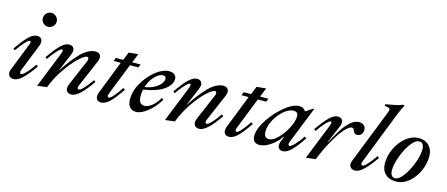

<svg xmlns="http://www.w3.org/2000/svg" viewBox="-48 -1259 4224 1816"><g transform="rotate(15 2064.5 -350.5)"><path d="M51 -43Q51 -55 57 -70L165 -344Q171 -357 171 -369Q171 -382 163 -382Q148 -382 113 -343Q78 -304 48 -259L30 -270Q96 -365 137.5 -405Q179 -445 218 -445Q242 -445 255 -432.5Q268 -420 268 -397Q268 -378 260 -359L156 -98Q150 -83 150 -74Q150 -65 154 -60.5Q158 -56 164 -56Q178 -56 213.5 -94Q249 -132 279 -179L298 -167Q234 -75 188.5 -33.5Q143 8 106 8Q81 8 66 -6Q51 -20 51 -43ZM224 -621Q224 -649 244 -669.5Q264 -690 291 -690Q319 -690 339.5 -670Q360 -650 360 -621Q360 -594 339.5 -574Q319 -554 291 -554Q264 -554 244 -574Q224 -594 224 -621Z M481 -346Q486 -363 486 -369Q486 -382 478 -382Q463 -382 427 -342.5Q391 -303 362 -258L344 -270Q408 -362 451 -403Q494 -444 531 -444Q555 -444 568.5 -431.5Q582 -419 582 -397Q582 -380 573 -359L500 -184H503Q564 -284 641 -364.5Q718 -445 791 -445Q815 -445 828.5 -432Q842 -419 842 -397Q842 -380 833 -359L719 -94Q714 -83 714 -72Q714 -56 728 -56Q743 -56 777.5 -93.5Q812 -131 844 -179L862 -167Q799 -76 753 -34Q707 8 671 8Q646 8 631.5 -5Q617 -18 617 -41Q617 -57 627 -82L735 -335Q740 -345 740 -356Q740 -376 725 -376Q699 -376 642.5 -322.5Q586 -269 527 -182Q468 -95 432 0L338 11Z M911 -41Q911 -58 918 -76L1046 -403H976L989 -436H1061L1093 -516L1185 -525L1149 -436H1231L1218 -404H1136L1013 -93Q1008 -78 1008 -72Q1008 -56 1023 -56Q1036 -56 1068.5 -94Q1101 -132 1131 -179L1150 -167Q1087 -73 1044 -32.5Q1001 8 963 8Q938 8 924.5 -5Q911 -18 911 -41Z M1315 -213Q1308 -185 1308 -151Q1308 -110 1322 -89Q1336 -68 1367 -68Q1400 -68 1438 -98Q1476 -128 1507 -182L1526 -171Q1484 -97 1419.5 -44.5Q1355 8 1303 8Q1261 8 1240 -20Q1219 -48 1219 -94Q1219 -175 1264 -253Q1309 -331 1376 -387Q1409 -414 1444.5 -429.5Q1480 -445 1511 -445Q1545 -445 1563.5 -428.5Q1582 -412 1582 -387Q1582 -331 1516.5 -282.5Q1451 -234 1315 -213ZM1322 -240Q1376 -248 1415.5 -269.5Q1455 -291 1474.5 -316.5Q1494 -342 1494 -364Q1494 -377 1486.5 -385Q1479 -393 1465 -393Q1426 -393 1384.5 -349Q1343 -305 1322 -240Z M1733 -346Q1738 -363 1738 -369Q1738 -382 1730 -382Q1715 -382 1679 -342.5Q1643 -303 1614 -258L1596 -270Q1660 -362 1703 -403Q1746 -444 1783 -444Q1807 -444 1820.5 -431.5Q1834 -419 1834 -397Q1834 -380 1825 -359L1752 -184H1755Q1816 -284 1893 -364.5Q1970 -445 2043 -445Q2067 -445 2080.5 -432Q2094 -419 2094 -397Q2094 -380 2085 -359L1971 -94Q1966 -83 1966 -72Q1966 -56 1980 -56Q1995 -56 2029.5 -93.5Q2064 -131 2096 -179L2114 -167Q2051 -76 2005 -34Q1959 8 1923 8Q1898 8 1883.5 -5Q1869 -18 1869 -41Q1869 -57 1879 -82L1987 -335Q1992 -345 1992 -356Q1992 -376 1977 -376Q1951 -376 1894.5 -322.5Q1838 -269 1779 -182Q1720 -95 1684 0L1590 11Z M2163 -41Q2163 -58 2170 -76L2298 -403H2228L2241 -436H2313L2345 -516L2437 -525L2401 -436H2483L2470 -404H2388L2265 -93Q2260 -78 2260 -72Q2260 -56 2275 -56Q2288 -56 2320.5 -94Q2353 -132 2383 -179L2402 -167Q2339 -73 2296 -32.5Q2253 8 2215 8Q2190 8 2176.5 -5Q2163 -18 2163 -41Z M2444 -66Q2444 -121 2487 -196Q2530 -271 2596 -336Q2707 -445 2785 -445Q2829 -445 2847 -411H2850L2914 -454H2926L2784 -98Q2778 -85 2778 -74Q2778 -56 2792 -56Q2806 -56 2841.5 -94Q2877 -132 2907 -179L2926 -167Q2866 -76 2821.5 -34Q2777 8 2742 8Q2718 8 2705 -4.5Q2692 -17 2692 -39Q2692 -54 2698 -72L2719 -125H2713Q2677 -70 2619.5 -31Q2562 8 2513 8Q2444 8 2444 -66ZM2788 -344Q2788 -389 2744 -389Q2718 -389 2685.5 -371.5Q2653 -354 2625 -323Q2585 -281 2560.5 -230Q2536 -179 2536 -130Q2536 -68 2584 -68Q2625 -68 2673 -117Q2721 -166 2754.5 -232Q2788 -298 2788 -344Z M3112 -346Q3117 -363 3117 -369Q3117 -382 3109 -382Q3094 -382 3058 -342.5Q3022 -303 2993 -258L2975 -270Q3039 -362 3082 -403Q3125 -444 3162 -444Q3186 -444 3199.5 -431.5Q3213 -419 3213 -397Q3213 -380 3204 -359L3129 -184H3132Q3177 -265 3207 -313.5Q3237 -362 3280.5 -403.5Q3324 -445 3369 -445Q3400 -445 3418 -428.5Q3436 -412 3436 -386Q3436 -358 3419.5 -340.5Q3403 -323 3380 -323Q3367 -323 3358 -329.5Q3349 -336 3346 -346Q3339 -362 3333.5 -369.5Q3328 -377 3318 -377Q3288 -377 3243 -324Q3198 -271 3150 -184.5Q3102 -98 3063 0L2969 11Z M3392 -43Q3392 -55 3398 -70L3613 -616Q3616 -625 3616 -631Q3616 -647 3592 -652L3561 -657L3566 -673L3591 -677Q3642 -686 3671 -692.5Q3700 -699 3730 -712L3743 -705Q3725 -675 3700 -615L3496 -94Q3491 -81 3491 -73Q3491 -65 3495 -60.5Q3499 -56 3505 -56Q3534 -56 3621 -179L3639 -167Q3576 -76 3530.5 -34Q3485 8 3448 8Q3423 8 3407.5 -6Q3392 -20 3392 -43Z M3705 -132Q3705 -209 3740 -281.5Q3775 -354 3833 -399.5Q3891 -445 3956 -445Q4020 -445 4057 -405.5Q4094 -366 4094 -304Q4094 -228 4060.5 -155.5Q4027 -83 3970.5 -37.5Q3914 8 3847 8Q3782 8 3743.5 -29.5Q3705 -67 3705 -132ZM4014 -348Q4014 -381 4002 -398.5Q3990 -416 3968 -416Q3928 -416 3885.5 -358Q3843 -300 3814.5 -221.5Q3786 -143 3786 -89Q3786 -56 3798 -38Q3810 -20 3831 -20Q3871 -20 3913.5 -78Q3956 -136 3985 -215Q4014 -294 4014 -348Z"/></g></svg>

Font: Ibarra Real Nova
Style: Italic
Weight: 400
Italic angle: -22°
Designer: Jose Maria Ribagorda & Octavio Pardo
Foundry: Octavio Pardo
Version: Version 1.014